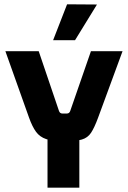

<svg xmlns="http://www.w3.org/2000/svg" viewBox="-20 -873 597 893"><path d="M307 -358 403 -635H550L436 -325Q419 -279 403.5 -255.5Q388 -232 360.5 -224Q333 -216 280 -216H277Q225 -216 195 -226Q165 -236 147.5 -260Q130 -284 115 -326L5 -635H160L254 -358Q258 -345 270 -345H291Q303 -345 307 -358ZM349 0H201V-308H349ZM227 -686H329L431 -852L292 -853Z"/></svg>

Font: Gemunu Libre ExtraLight ExtraBold
Style: Regular
Weight: 800
Version: Version 1.100